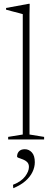

<svg xmlns="http://www.w3.org/2000/svg" viewBox="-20 -735 276 1012"><path d="M135.5 -26 212.5 -13.5V0H23V-13.5L100 -26V-660.5Q93.5 -662.5 80.2 -666Q67 -669.5 49.2 -674Q31.5 -678.5 12 -684V-693L131.5 -715H136.5L135.5 -660.5ZM48.5 239Q92.5 221.5 112.5 194.8Q132.5 168 132.5 145Q132.5 128.5 123 119.2Q113.5 110 101.2 105.5Q89 101 79.5 97.8Q70 94.5 70 90Q70 73.5 80.2 62.5Q90.5 51.5 111 51.5Q132.5 51.5 148 68.5Q163.5 85.5 163.5 120Q163.5 146 151.2 171.5Q139 197 114 219Q89 241 50 257Z"/></svg>

Font: Newsreader 16pt 16pt ExtraLight
Style: Regular
Weight: 250
Version: Version 1.003